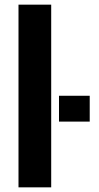

<svg xmlns="http://www.w3.org/2000/svg" viewBox="-20 -805 424 825"><path d="M59.5 0H200V-785H59.5ZM233.5 -393.5V-282.5H365.5V-393.5Z"/></svg>

Font: Anybody Thin SemiBold
Style: Regular
Weight: 600
Version: Version 1.113;gftools[0.9.25]